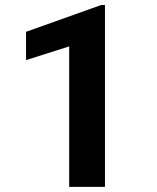

<svg xmlns="http://www.w3.org/2000/svg" viewBox="-20 -732 614 752"><path d="M391.1 -712.4V0H251V-550.3L82 -496.6V-607.4L376.5 -712.4Z"/></svg>

Font: Vazirmatn RD
Style: Bold
Weight: 700
Designer: Saber Rastikerdar
Foundry: Saber Rastikerdar
Version: Version 32.102